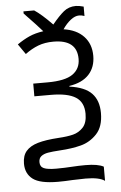

<svg xmlns="http://www.w3.org/2000/svg" viewBox="-67 -900 734 1160"><g transform="rotate(-5 300.0 -320.0)"><path d="M406 190Q384 190 326 192Q280 195 239 195Q130 195 86.5 162Q43 129 43 68Q43 20 67 -8Q91 -36 138.5 -50Q186 -64 265 -69Q318 -72 353.5 -81Q389 -90 414.5 -117.5Q440 -145 440 -200Q440 -270 391.5 -301Q343 -332 241 -332H141V-409H228Q334 -409 380.5 -441.5Q427 -474 427 -534Q427 -651 284 -651Q232 -651 191.5 -635.5Q151 -620 112 -591L69 -653Q108 -680 144 -696Q180 -712 229 -719Q200 -753 120 -836V-849H185Q228 -821 293 -754Q333 -803 364 -828.5Q395 -854 438 -854Q456 -854 485 -846V-789Q469 -795 452 -795Q428 -795 401.5 -774.5Q375 -754 352 -720Q430 -709 473.5 -663Q517 -617 517 -545Q517 -476 476.5 -432Q436 -388 357 -376V-372Q451 -359 492 -315.5Q533 -272 533 -197Q533 -114 491.5 -70Q450 -26 394 -11.5Q338 3 267 7Q219 10 193.5 14.5Q168 19 152.5 31Q137 43 137 67Q137 95 160 105Q183 115 235 115Q263 115 286 114Q309 113 325 112Q372 109 412 109Q488 109 522 128V214Q489 190 406 190Z"/></g></svg>

Font: Noto Sans Mono UI
Style: Regular
Weight: 400
Monospace: yes
Designer: Monotype Design team
Foundry: Monotype Imaging Inc.
Version: Version 1.000